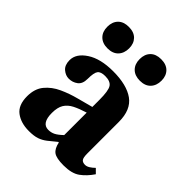

<svg xmlns="http://www.w3.org/2000/svg" viewBox="-198 -809 936 936"><g transform="rotate(45 269.5 -341.0)"><path d="M159 11Q104 11 68.5 -15.5Q33 -42 33 -103Q33 -155 60 -187.5Q87 -220 128.5 -239Q170 -258 214.5 -269.5Q259 -281 295 -291V-339Q295 -403 282 -422.5Q269 -442 233 -442Q203 -442 192.5 -428Q182 -414 182 -371Q182 -337 162 -322Q142 -307 116 -307Q94 -307 74.5 -323.5Q55 -340 55 -374Q55 -419 106 -452.5Q157 -486 244 -486Q338 -486 388 -450Q438 -414 438 -331V-114Q438 -84 445.5 -75Q453 -66 469 -66Q481 -66 493.5 -74Q506 -82 517 -93L539 -71Q514 -34 483.5 -12Q453 10 397 10Q347 10 328 -4Q309 -18 302 -53H298Q274 -33 255.5 -18.5Q237 -4 215.5 3.5Q194 11 159 11ZM295 -97V-252Q256 -240 229.5 -226.5Q203 -213 189.5 -191Q176 -169 176 -131Q176 -60 222 -60Q241 -60 257 -68Q273 -76 295 -97ZM145 -545Q110 -545 90 -565Q70 -585 70 -619Q70 -653 89.5 -673Q109 -693 145 -693Q181 -693 200.5 -673Q220 -653 220 -620Q220 -586 200.5 -565.5Q181 -545 145 -545ZM368 -545Q333 -545 313 -565Q293 -585 293 -619Q293 -653 312.5 -673Q332 -693 368 -693Q404 -693 423.5 -673Q443 -653 443 -620Q443 -586 423.5 -565.5Q404 -545 368 -545Z"/></g></svg>

Font: STIX Two Text
Style: Bold
Weight: 700
Designer: Ross Mills, John Hudson & Paul Hanslow, Tiro Typeworks Ltd; with prior portions MicroPress Inc., and Coen Hoffman.
Foundry: Tiro Typeworks Ltd
Version: Version 2.13 b171